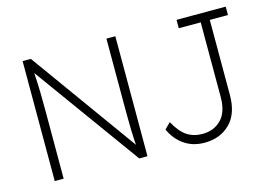

<svg xmlns="http://www.w3.org/2000/svg" viewBox="-94 -886 1528 1082"><g transform="rotate(-15 670.5 -345.0)"><path d="M106 0V-700H154L601 -79Q598 -113 596.5 -168Q595 -223 595 -322V-700H647V0H599L152 -618Q156 -556 157 -501.5Q158 -447 158 -407V0ZM979 10Q910 10 860 -25Q810 -60 784 -119L818 -153Q851 -92 889.5 -66.5Q928 -41 979 -41Q1047 -41 1089.5 -84.5Q1132 -128 1132 -216V-651H1004V-700H1291V-651H1185V-213Q1185 -104 1127.5 -47Q1070 10 979 10Z"/></g></svg>

Font: Readex Pro ExtraLight
Style: Regular
Weight: 200
Designer: Bonnie Shaver-Troup, Thomas Jockin
Foundry: Lexend
Version: Version 1.203; ttfautohint (v1.8.3)